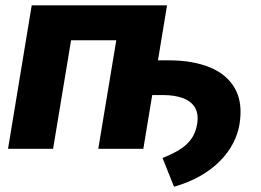

<svg xmlns="http://www.w3.org/2000/svg" viewBox="-20 -561 986 724"><path d="M636.2 143.1 592.8 34.7Q628.9 20.5 655.8 4.2Q682.6 -12.2 699.7 -34.9Q716.8 -57.6 722.7 -89.8Q730 -128.9 716.1 -153.8Q702.1 -178.7 670.7 -190.7Q639.2 -202.6 594.2 -202.6H502L523.4 -333.5H615.7Q707 -333.5 771.7 -306.9Q836.4 -280.3 866.5 -226.3Q896.5 -172.4 882.8 -90.8Q877 -55.7 858.9 -20.8Q840.8 14.2 810.3 45.4Q779.8 76.7 736.3 101.8Q692.9 127 636.2 143.1ZM609.9 -541 520.5 0H350.6L418.5 -409.2H248L180.2 0H10.3L99.6 -541Z"/></svg>

Font: Inter 17pt ExtraBold
Style: Italic
Weight: 800
Italic angle: -9.3988°
Version: Version 4.001;git-66647c0bb